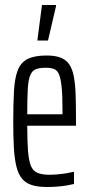

<svg xmlns="http://www.w3.org/2000/svg" viewBox="-20 -740 357 768"><path d="M168 8Q131 8 106.5 0Q82 -8 67.5 -26Q53 -44 45.5 -74.5Q38 -105 35.5 -149Q33 -193 33 -254Q33 -327 36 -377.5Q39 -428 51 -459Q63 -490 90.5 -504Q118 -518 166 -518Q199 -518 221 -510Q243 -502 256 -484Q269 -466 275 -435.5Q281 -405 282.5 -360.5Q284 -316 284 -255V-237H89Q89 -176 92 -137.5Q95 -99 103 -78Q111 -57 129 -49Q147 -41 178 -41Q192 -41 210 -42.5Q228 -44 246 -47Q264 -50 276 -53V-4Q264 -1 246 2Q228 5 207.5 6.5Q187 8 168 8ZM230 -263V-300Q230 -358 226.5 -392Q223 -426 216 -442.5Q209 -459 196 -464Q183 -469 164 -469Q138 -469 123 -463Q108 -457 100.5 -438Q93 -419 91 -382Q89 -345 89 -283H250ZM130 -578V-583L148 -720H204V-715L172 -578Z"/></svg>

Font: Saira UltraCondensed
Style: Regular
Weight: 400
Width: 1
Designer: Hector Gatti with collaboration of the Omnibus-Type team
Foundry: Omnibus-Type
Version: Version 1.101